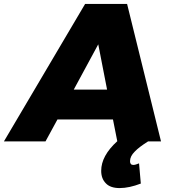

<svg xmlns="http://www.w3.org/2000/svg" viewBox="-104 -721 876 979"><path d="M583 52C598 36 621 19 651 0H717L544 -701H330L-84 0H128L189 -112H472L494 -1C439 49 412 99 412 150C412 177 420 198 436 214C451 230 475 238 506 238C539 238 575 230 614 215L605 112C593 117 583 120 576 120C565 120 559 114 559 101C559 84 567 68 583 52ZM272 -264 397 -495 442 -264Z"/></svg>

Font: Argentum Sans ExtraBold
Style: Italic
Weight: 800
Italic angle: -11.3°
Designer: Julieta Ulanovsky
Foundry: Julieta Ulanovsky
Version: Version 5.001;February 15, 2019;FontCreator 11.5.0.2425 64-b